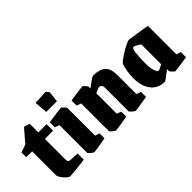

<svg xmlns="http://www.w3.org/2000/svg" viewBox="-32 -1170 1686 1686"><g transform="rotate(-45 811.0 -327.0)"><path d="M71 -84V-380H-2V-439L71 -465L170 -580Q178 -585 227 -565V-459H329V-378H227V-126Q227 -106 232.5 -98Q238 -90 250 -89L340 -84V-8Q294 -1 230.5 5.5Q167 12 153 12Q142 12 122 -5.5Q102 -23 86.5 -46Q71 -69 71 -84Z M403 -30V-374L361 -388V-451Q504 -472 519 -472Q525 -472 542 -454Q559 -436 559 -430V-87L601 -73V-11Q467 12 453 12Q446 12 424.5 -6Q403 -24 403 -30ZM403 -537 393 -659 523 -666 547 -638 536 -537Z M673 -30V-373L631 -388V-451Q770 -472 785 -472Q790 -472 806.5 -454.5Q823 -437 823 -431V-408Q848 -428 880 -450Q912 -472 918 -472Q996 -472 1035 -439Q1074 -406 1074 -324V-88L1116 -73V-11Q980 12 967 12Q961 12 939.5 -6Q918 -24 918 -30V-322Q918 -364 884 -364Q878 -364 830 -342V-88L871 -73V-11Q736 12 721 12Q715 12 694 -6Q673 -24 673 -30Z M1153 -206Q1153 -249 1160.5 -293Q1168 -337 1179 -363Q1192 -378 1231.5 -404.5Q1271 -431 1310.5 -451.5Q1350 -472 1364 -472Q1374 -472 1455.5 -459Q1537 -446 1569 -441V-87L1611 -72V-9Q1473 12 1458 12Q1453 12 1436 -5.5Q1419 -23 1419 -29V-53Q1335 12 1329 12Q1246 12 1199.5 -46Q1153 -104 1153 -206ZM1413 -120V-366Q1393 -380 1372 -391Q1351 -402 1344 -399Q1320 -386 1320 -219Q1320 -168 1331.5 -131.5Q1343 -95 1359 -95Q1365 -95 1388 -107Q1411 -119 1413 -120Z"/></g></svg>

Font: Grenze ExtraBold
Style: Regular
Weight: 800
Designer: Renata Polastri
Foundry: Omnibus-Type
Version: Version 1.002; ttfautohint (v1.8)